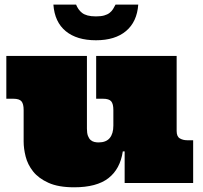

<svg xmlns="http://www.w3.org/2000/svg" viewBox="-20 -775 858 813"><path d="M728 -220.2Q728 -196.8 741.5 -189Q754.9 -181.2 772 -181.2H797.9V0H507.8V-133.8H500Q488.8 -59.1 439 -20.5Q389.2 18.1 293.9 18.1Q227.1 18.1 185.1 -1Q143.1 -20 120.1 -49.1Q97.2 -78.1 88.6 -112.1Q80.1 -146 80.1 -175.8V-309.1Q80.1 -335 71 -345.9Q62 -356.9 36.1 -356.9H6.8V-538.1H348.1V-230Q348.1 -210.9 352.5 -199.5Q356.9 -188 364 -181.9Q371.1 -175.8 380.1 -173.8Q389.2 -171.9 397 -171.9Q429.2 -171.9 444.6 -190.4Q460 -209 460 -243.2V-309.1Q460 -335 450.9 -345.9Q441.9 -356.9 416 -356.9H387.2V-538.1H728ZM302.2 -755.4Q306.2 -745.6 312.3 -736.6Q318.4 -727.5 327.4 -720.5Q336.4 -713.4 350.8 -709.5Q365.2 -705.6 386.2 -705.6Q407.2 -705.6 421.1 -709.5Q435.1 -713.4 444.1 -720.5Q453.1 -727.5 458.7 -736.6Q464.4 -745.6 469.2 -755.4H565.4Q560.1 -682.6 513.7 -643.6Q467.3 -604.5 386.2 -604.5Q305.2 -604.5 258.3 -643.1Q211.4 -681.6 206.1 -755.4Z"/></svg>

Font: Ultra
Style: Regular
Weight: 400
Designer: Astigmatic (AOETI)
Foundry: Astigmatic (AOETI)
Version: Version 1.001